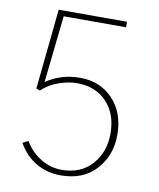

<svg xmlns="http://www.w3.org/2000/svg" viewBox="-81 -754 690 835"><g transform="rotate(10 264.5 -336.0)"><path d="M55.7 -92.8 80.1 -105.5Q106.4 -60.5 149.9 -33.7Q193.4 -6.8 243.2 -6.8Q328.1 -6.8 377 -62Q425.8 -117.2 425.8 -198.2Q425.8 -285.2 376.5 -337.4Q327.1 -389.6 245.1 -389.6Q207 -389.6 164.1 -374.5Q121.1 -359.4 90.8 -330.1L74.2 -335.9L110.4 -690.4H412.1V-666H136.7L104.5 -370.1Q169.9 -415 254.9 -415Q342.8 -415 399.4 -355.5Q456.1 -295.9 456.1 -198.2Q456.1 -107.4 399.4 -44.9Q342.8 17.6 243.2 17.6Q182.6 17.6 133.8 -11.2Q85 -40 55.7 -92.8Z"/></g></svg>

Font: Gothic A1 Thin
Style: Regular
Weight: 250
Designer: HanYang I&C Co.,Ltd.
Foundry: HanYang I&C Co.,Ltd.
Version: Version 2.50